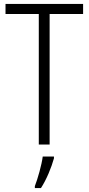

<svg xmlns="http://www.w3.org/2000/svg" viewBox="-20 -800 450 975"><path d="M232 -66V-729H402V-780H8V-729H177V-66ZM254 4V-5H197C192 36 171 110 157 145V155H188C216 112 241 51 254 4Z"/></svg>

Font: Noto Sans Malayalam UI Condensed Light
Style: Regular
Weight: 300
Width: 3
Designer: Jelle Bosma - Monotype Design Team
Foundry: Monotype Imaging Inc.
Version: Version 2.104